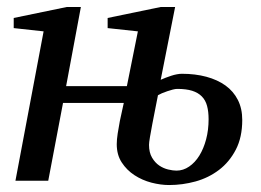

<svg xmlns="http://www.w3.org/2000/svg" viewBox="-20 -514 741 546"><path d="M573.2 -174.8Q573.2 -196.8 568.8 -212.9Q564.5 -229 554 -239.7Q543.5 -250.5 526.4 -255.9Q509.3 -261.2 483.9 -261.2Q479 -261.2 471.4 -259.3Q463.9 -257.3 455.8 -254.6Q447.8 -252 440.4 -248.8Q433.1 -245.6 429.2 -243.2Q425.8 -225.6 421.4 -203.6Q417 -181.6 413.1 -161.1Q409.2 -140.6 406.5 -124.5Q403.8 -108.4 403.8 -102.1Q403.8 -80.1 412.4 -65.7Q420.9 -51.3 432.9 -43.2Q444.8 -35.2 458.3 -32Q471.7 -28.8 481.9 -28.8Q501 -28.8 517.8 -40.3Q534.7 -51.8 546.9 -71.5Q559.1 -91.3 566.2 -117.9Q573.2 -144.5 573.2 -174.8ZM668.9 -172.9Q668.9 -123.5 650.6 -88.4Q632.3 -53.2 602.8 -30.8Q573.2 -8.3 536.1 2Q499 12.2 460.9 12.2Q437 12.2 410.6 5.4Q384.3 -1.5 362.3 -15.9Q340.3 -30.3 326.2 -52Q312 -73.7 312 -104Q312 -116.7 314.7 -134.5Q317.4 -152.3 320.8 -169.7Q324.2 -187 327.6 -201.2Q331.1 -215.3 332 -221.2H159.2L117.2 0H23.9L104 -424.8L19 -434.1V-462.9L169.9 -494.1H210L168 -269H340.8L372.1 -424.8L286.1 -434.1V-462.9L437 -494.1H478L437 -287.1Q443.4 -290 451.2 -293Q459 -295.9 467 -298.6Q475.1 -301.3 482.9 -302.7Q490.7 -304.2 497.1 -304.2Q535.2 -304.2 566.9 -295.7Q598.6 -287.1 621.3 -270.8Q644 -254.4 656.5 -229.7Q668.9 -205.1 668.9 -172.9Z"/></svg>

Font: Charis SIL Cyr
Style: Italic
Weight: 400
Italic angle: -11°
Foundry: SIL International
Version: Version 5.000